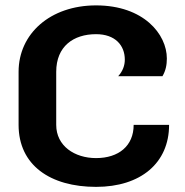

<svg xmlns="http://www.w3.org/2000/svg" viewBox="-20 -687 698 723"><path d="M341.7 -666.7C169.2 -666.7 50 -560 50 -416.7V-216.7C50 -65 169.2 16.7 341.7 16.7C510 16.7 616.7 -73.3 616.7 -216.7H483.3C483.3 -137.5 426.7 -91.7 341.7 -91.7C260.8 -91.7 191.7 -137.5 191.7 -216.7V-416.7C191.7 -512.5 256.7 -558.3 341.7 -558.3C414.2 -558.3 450 -515.8 450 -462.5C450 -440.8 442.5 -419.2 425 -400H591.7C604.2 -420.8 608.3 -443.3 608.3 -466.7C608.3 -558.3 520.8 -666.7 341.7 -666.7Z"/></svg>

Font: BoonHome
Style: Bold
Weight: 700
Designer: Sungsit Sawaiwan
Foundry: Sungsit Sawaiwan
Version: Version 0.2